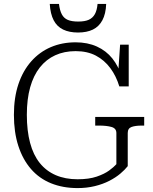

<svg xmlns="http://www.w3.org/2000/svg" viewBox="-20 -943 783 980"><path d="M632 -264V-95Q618 -77 594.5 -57Q571 -37 538 -20Q505 -3 464 7Q423 17 376 17Q301 17 240.5 -7.5Q180 -32 138 -80.5Q96 -129 73.5 -198.5Q51 -268 51 -357Q51 -445 74 -513.5Q97 -582 139.5 -630Q182 -678 239.5 -702.5Q297 -727 366 -727Q427 -727 474.5 -705.5Q522 -684 553.5 -644.5Q585 -605 601 -551H582L593 -715H637V-502H589Q573 -555 543 -595.5Q513 -636 469.5 -659Q426 -682 366 -682Q308 -682 262 -661Q216 -640 183.5 -599Q151 -558 134 -497.5Q117 -437 117 -357Q117 -276 133.5 -214Q150 -152 183 -111Q216 -70 264.5 -49Q313 -28 376 -28Q434 -28 473.5 -41.5Q513 -55 537.5 -73Q562 -91 574 -105V-264Q574 -288 549 -295Q524 -302 486 -302H466V-346H716V-302H704Q671 -302 651.5 -295Q632 -288 632 -264ZM378 -777Q423 -777 454 -792Q485 -807 502.5 -839.5Q520 -872 522 -923H478Q475 -890 464 -870.5Q453 -851 433 -842Q413 -833 379 -833Q346 -833 326 -841.5Q306 -850 295.5 -870Q285 -890 281 -923H234Q237 -872 254 -839.5Q271 -807 302.5 -792Q334 -777 378 -777Z"/></svg>

Font: Roboto Serif SemiCondensed ExtraLight
Style: Regular
Weight: 250
Width: 4
Designer: Greg Gazdowicz
Foundry: Commercial Type
Version: Version 1.007